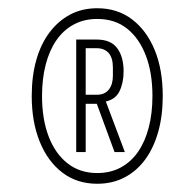

<svg xmlns="http://www.w3.org/2000/svg" viewBox="-20 -755 472 466"><path d="M216 -309Q167 -309 131.5 -336Q96 -363 76.5 -411Q57 -459 57 -522Q57 -570 68 -609Q79 -648 100 -676Q121 -704 150 -719.5Q179 -735 216 -735Q265 -735 300.5 -708Q336 -681 355.5 -633.5Q375 -586 375 -522Q375 -474 364 -435Q353 -396 332.5 -368Q312 -340 282.5 -324.5Q253 -309 216 -309ZM216 -335Q248 -335 273 -348.5Q298 -362 315 -386.5Q332 -411 341 -445.5Q350 -480 350 -522Q350 -578 334 -620Q318 -662 288.5 -685.5Q259 -709 216 -709Q184 -709 159 -695.5Q134 -682 117 -657.5Q100 -633 91 -598.5Q82 -564 82 -522Q82 -466 98 -424Q114 -382 144 -358.5Q174 -335 216 -335ZM165 -386V-659H215Q249 -659 264.5 -638Q280 -617 280 -582Q280 -554 270 -533.5Q260 -513 234 -508L236 -509V-511L283 -386H258L215 -503H185V-525H215Q234 -525 244 -537.5Q254 -550 254 -571V-591Q254 -615 243.5 -626.5Q233 -638 215 -638H188V-386Z"/></svg>

Font: Hubot Sans Condensed ExtraLight
Style: Regular
Weight: 200
Width: 3
Designer: Deni Anggara
Foundry: GitHub, Inc., Subsidiary of Microsoft Corporation
Version: Version 2.000